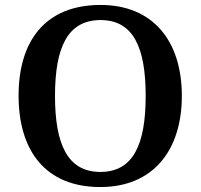

<svg xmlns="http://www.w3.org/2000/svg" viewBox="-20 -745 810 775"><path d="M385 10C597 10 714 -137 714 -358C714 -580 597 -725 386 -725C163 -725 55 -580 55 -359C55 -137 163 10 385 10ZM385 -51C252 -51 202 -164 202 -358C202 -552 252 -664 386 -664C519 -664 568 -552 568 -358C568 -164 519 -51 385 -51Z"/></svg>

Font: Noto Serif Georgian SemiBold
Style: Regular
Weight: 600
Designer: Monotype Design Team, Akaki Razmadze
Foundry: Google LLC
Version: Version 2.003